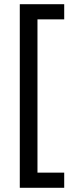

<svg xmlns="http://www.w3.org/2000/svg" viewBox="-20 -734 349 912"><path d="M285 158V86H158V-642H285V-714H74V158Z"/></svg>

Font: Noto Sans Thai
Style: Regular
Weight: 400
Designer: Monotype Design Team
Foundry: Monotype Imaging Inc.
Version: Version 1.901